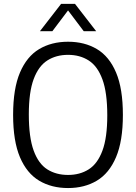

<svg xmlns="http://www.w3.org/2000/svg" viewBox="-20 -966 706 996"><path d="M333 9.5Q247 9.5 183 -28.8Q119 -67 83.5 -150.5Q48 -234 48 -370Q48 -506 83.5 -589.5Q119 -673 183 -711.2Q247 -749.5 333 -749.5Q419 -749.5 483 -711.2Q547 -673 582.2 -589.5Q617.5 -506 617.5 -370Q617.5 -234.5 582 -150.8Q546.5 -67 482.5 -28.8Q418.5 9.5 333 9.5ZM333 -58.5Q394.5 -58.5 440.2 -87.5Q486 -116.5 511.2 -184Q536.5 -251.5 536.5 -367.5Q536.5 -486 511.2 -554.5Q486 -623 440.2 -652.2Q394.5 -681.5 333 -681.5Q271.5 -681.5 225.8 -652.5Q180 -623.5 154.8 -556Q129.5 -488.5 129.5 -372.5Q129.5 -254 154.5 -185.2Q179.5 -116.5 225.2 -87.5Q271 -58.5 333 -58.5ZM187 -804 297 -946H369L479 -804H414.5L333 -912L251.5 -804Z"/></svg>

Font: Encode Sans SmCnd
Style: Regular
Weight: 400
Width: 4
Designer: Multiple Designers
Foundry: Impallari Type
Version: Version 3.002; ttfautohint (v1.8.3) -l 8 -r 50 -G 200 -x 14 